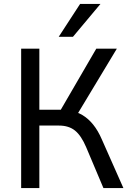

<svg xmlns="http://www.w3.org/2000/svg" viewBox="-20 -951 659 971"><path d="M87 0V-705H179V-396H298L277 -378L467 -705H571L365 -363L329 -392Q367 -387 397 -369Q427 -351 451.5 -320.5Q476 -290 495 -246L604 0H503L416 -206Q391 -265 359.5 -290.5Q328 -316 278 -316H179V0ZM277 -765 385 -931H488L349 -765Z"/></svg>

Font: Nunito Sans 10pt SemiCondensed Medium
Style: Regular
Weight: 500
Width: 4
Designer: Vernon Adams
Foundry: Vernon Adams
Version: Version 3.101;gftools[0.9.27]